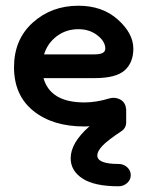

<svg xmlns="http://www.w3.org/2000/svg" viewBox="-20 -430 523 671"><path d="M394 221Q310 221 268.5 194Q227 167 227 123Q227 69 293 11Q287 12 275 12Q164 12 96.5 -42.5Q29 -97 29 -195Q29 -292 94.5 -351Q160 -410 254 -410Q338 -410 392 -361.5Q446 -313 446 -260Q446 -211 415.5 -184Q385 -157 311 -157H132Q156 -72 275 -72Q316 -72 362 -86Q379 -91 395.5 -84.5Q412 -78 418 -62Q420 -56 420 -52Q421 -50 421 -46V-3Q421 17 405 28Q355 61 337.5 80Q320 99 320 113Q320 143 394 143Q412 143 424.5 154.5Q437 166 437 182Q437 198 424.5 209.5Q412 221 394 221ZM254 -328Q211 -328 178.5 -303.5Q146 -279 134 -240H311Q348 -240 348 -260Q348 -285 320.5 -306.5Q293 -328 254 -328Z"/></svg>

Font: Hoogli
Style: Bold
Weight: 700
Designer: Anand Singh Naorem
Foundry: Brand New Type
Version: Version 1.00 b007